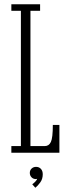

<svg xmlns="http://www.w3.org/2000/svg" viewBox="-20 -720 330 905"><path d="M33.5 0V-31.5H78.5V-669H33.5V-700H169V-669H123.5V-31.5H191.5Q210.5 -31.5 219.8 -50.8Q229 -70 229 -131H260V0ZM146.5 165 132 148.5Q137 145.5 145.8 136.8Q154.5 128 155 122Q154 124 149 124Q136.5 124 128.5 115.5Q120.5 107 120.5 95Q120.5 82.5 129 74.5Q137.5 66.5 150 66.5Q164 66.5 172.8 76Q181.5 85.5 181.5 101.5Q181.5 124 169.5 140.2Q157.5 156.5 146.5 165Z"/></svg>

Font: Imbue 10pt ExtraLight
Style: Regular
Weight: 200
Designer: Tyler Finck
Foundry: Etcetera Type Company
Version: Version 1.102; ttfautohint (v1.8.3)